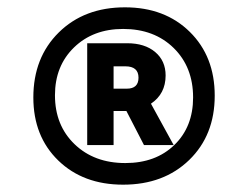

<svg xmlns="http://www.w3.org/2000/svg" viewBox="-20 -776 678 524"><path d="M316 -272Q207 -272 139 -338Q71 -404 71 -510Q71 -619 140.5 -687.5Q210 -756 321 -756Q430 -756 498 -689Q566 -622 566 -515Q566 -407 496.5 -339.5Q427 -272 316 -272ZM322 -331Q405 -331 456 -380.5Q507 -430 507 -510Q507 -593 454 -645Q401 -697 316 -697Q234 -697 182 -646.5Q130 -596 130 -516Q130 -434 183.5 -382.5Q237 -331 322 -331ZM218 -380V-658H327Q375 -658 403.5 -634Q432 -610 432 -570Q432 -520 392 -493L454 -380H373L325 -473H322H290V-380ZM322 -595H290V-534H326Q358 -534 358 -564Q358 -595 322 -595Z"/></svg>

Font: Cantarell
Style: Bold
Weight: 700
Designer: Dave Crossland, Nikolaus Waxweiler, Florian Fecher, Jacques Le Bailly, Eben Sorkin, Alexei Vanyashin, Alexios Zavras, Em
Version: Version 0.303